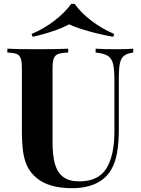

<svg xmlns="http://www.w3.org/2000/svg" viewBox="-20 -960 728 994"><path d="M18.6 0ZM571.3 -784.2 566.4 -769.5Q502 -780.8 438.5 -798.6Q375 -816.4 337.4 -834Q306.2 -816.4 253.7 -798.6Q201.2 -780.8 148.4 -769.5L143.6 -784.2Q207.5 -811 262 -853Q316.4 -895 348.6 -939.9H366.7Q397.5 -895.5 452.1 -853.5Q506.8 -811.5 571.3 -784.2ZM595.2 -556.2V-291Q595.2 -221.2 585.9 -168.7Q576.7 -116.2 554.2 -79.1Q527.8 -34.7 477.1 -10.3Q426.3 14.2 352.1 14.2Q235.4 14.2 171.9 -36.6Q140.1 -62 123 -95.5Q106 -128.9 99.6 -174.3Q93.3 -219.7 93.3 -288.1V-602.1Q93.3 -639.6 87.6 -656.7Q82 -673.8 66.9 -680.2Q51.8 -686.5 18.1 -688V-708Q69.3 -705.1 174.8 -705.1Q277.3 -705.1 333 -708V-688Q296.9 -686.5 280.5 -680.2Q264.2 -673.8 258.1 -656.7Q252 -639.6 252 -602.1V-224.6Q252 -154.8 264.6 -110.6Q277.3 -66.4 307.6 -43.7Q337.9 -21 390.1 -21Q489.7 -21 531 -88.4Q572.3 -155.8 572.3 -279.8V-543.9Q572.3 -602.1 565.2 -630.1Q558.1 -658.2 538.1 -670.9Q518.1 -683.6 475.1 -688V-708Q514.2 -705.1 583 -705.1Q639.2 -705.1 669.9 -708V-688Q637.7 -683.6 622.1 -671.1Q606.4 -658.7 600.8 -632.8Q595.2 -606.9 595.2 -556.2Z"/></svg>

Font: TypoPRO Playfair Display SC
Style: Bold
Weight: 700
Designer: Claus Eggers Sørensen
Foundry: Claus Eggers Sørensen
Version: Version 1.004;PS 001.004;hotconv 1.0.70;makeotf.lib2.5.58329